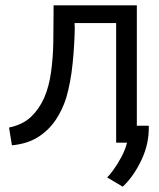

<svg xmlns="http://www.w3.org/2000/svg" viewBox="-20 -538 600 724"><path d="M443 166 384 131Q392 124 407 103.5Q422 83 437 55.5Q452 28 459 0H418V-451H261L262 -432Q261 -371 254 -300Q247 -229 230 -170Q216 -125 190.5 -86.5Q165 -48 125 -22Q85 4 25 10L14 -57Q66 -68 97 -97.5Q128 -127 147 -170Q165 -212 172.5 -266Q180 -320 181 -379Q182 -438 182 -492V-518H496V-64H541Q543 2 514 64Q485 126 443 166Z"/></svg>

Font: Ubuntu Sans Mono
Style: Regular
Weight: 400
Monospace: yes
Designer: Dalton Maag Ltd
Foundry: Dalton Maag Ltd
Version: Version 1.006